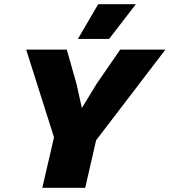

<svg xmlns="http://www.w3.org/2000/svg" viewBox="-20 -897 810 917"><path d="M182 0 238 -241 105 -660H299L346 -494L371 -381L441 -496L554 -660H770L439 -227L387 0ZM449 -877H629L501 -711H352Z"/></svg>

Font: Work Sans ExtraBold
Style: Italic
Weight: 800
Italic angle: -13°
Designer: Wei Huang
Foundry: Wei Huang
Version: Version 2.012; ttfautohint (v1.8.3)